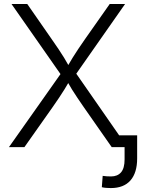

<svg xmlns="http://www.w3.org/2000/svg" viewBox="-20 -748 717 976"><path d="M25.4 0 305.2 -396.5V-346.2L38.6 -727.5H118.7L243.2 -548.3Q262.7 -520.5 277.6 -498.3Q292.5 -476.1 305.9 -454.3Q319.3 -432.6 334 -405.8H320.3Q335.4 -432.1 348.9 -454.1Q362.3 -476.1 377.4 -498.3Q392.6 -520.5 411.6 -548.3L537.6 -727.5H615.7L350.1 -348.1V-398.9L627.4 0H547.9L405.3 -204.1Q387.7 -230 373.5 -250.7Q359.4 -271.5 346.2 -292.7Q333 -314 318.8 -339.4H335Q320.8 -314.5 307.6 -293.5Q294.4 -272.5 280.3 -251.2Q266.1 -230 248 -204.1L104 0ZM543.5 208Q531.2 208 519.3 207Q507.3 206.1 497.6 203.6L502 146Q512.2 147.5 522.9 148.2Q533.7 148.9 544.4 148.9Q577.1 148.9 595.2 128.2Q613.3 107.4 613.3 62.5V0H570.8V-60.1H677.2V57.1Q677.2 130.4 643.1 169.2Q608.9 208 543.5 208Z"/></svg>

Font: Inter 18pt Light
Style: Regular
Weight: 300
Designer: Rasmus Andersson
Foundry: rsms
Version: Version 4.001;git-66647c0bb